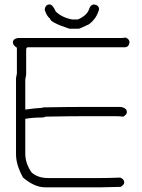

<svg xmlns="http://www.w3.org/2000/svg" viewBox="-20 -840 626 849"><path d="M535.2 -673.8Q552.7 -667.5 552.7 -652.3Q549.3 -630.9 531.2 -630.9H101.6Q95.7 -628.9 95.7 -619.1V-509.8Q91.8 -490.7 91.8 -488.3V-355.5Q130.4 -361.3 168 -363.3Q168 -365.2 169.9 -365.2Q286.1 -367.2 353.5 -367.2H511.7Q541 -363.8 541 -343.8Q541 -334 525.4 -324.2Q505.9 -326.2 496.1 -326.2H349.6Q286.1 -326.2 181.6 -324.2Q174.3 -320.3 166 -320.3H160.2Q123.5 -320.3 91.8 -314.5V-160.2Q91.8 -118.2 119.1 -78.1Q146.5 -52.7 193.4 -52.7H421.9Q457.5 -52.7 511.7 -54.7Q529.3 -48.3 529.3 -33.2Q529.3 -23.4 513.7 -13.7Q454.1 -11.7 425.8 -11.7H179.7Q132.8 -11.7 82 -54.7Q50.8 -110.4 50.8 -158.2V-494.1Q54.7 -513.2 54.7 -515.6V-628.9Q37.1 -640.1 37.1 -652.3Q37.1 -668 58.6 -671.9H513.7Q522 -671.9 535.2 -673.8ZM199.2 -820.3Q212.9 -820.3 226.6 -789.1Q253.4 -762.7 298.8 -753.9H324.2Q363.3 -771 373 -796.9Q379.9 -820.3 396.5 -820.3Q418 -816.9 418 -798.8Q407.2 -757.3 373 -732.4Q332 -712.9 328.1 -712.9H287.1Q201.2 -741.2 201.2 -757.8Q186.5 -768.1 177.7 -796.9V-798.8Q181.2 -820.3 199.2 -820.3Z"/></svg>

Font: CEF Fonts CJK
Style: Regular
Weight: 400
Designer: PartyBoss (派对大魔王)
Version: Release 2.25